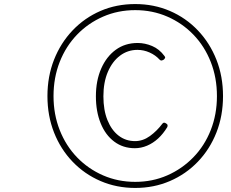

<svg xmlns="http://www.w3.org/2000/svg" viewBox="-20 -1021 1137 947"><path d="M647 -94Q555 -94 476 -128Q397 -162 338 -223.5Q279 -285 246.5 -367.5Q214 -450 214 -547Q214 -644 246.5 -726.5Q279 -809 338 -871Q397 -933 475.5 -967Q554 -1001 647 -1001Q739 -1001 818 -967Q897 -933 956 -871Q1015 -809 1047.5 -726.5Q1080 -644 1080 -547Q1080 -450 1047.5 -367.5Q1015 -285 956 -223.5Q897 -162 818 -128Q739 -94 647 -94ZM647 -124Q732 -124 805 -156Q878 -188 933.5 -245Q989 -302 1019.5 -379.5Q1050 -457 1050 -547Q1050 -638 1019.5 -715.5Q989 -793 934 -850Q879 -907 805.5 -939Q732 -971 647 -971Q562 -971 488.5 -939Q415 -907 360 -850Q305 -793 274.5 -715.5Q244 -638 244 -547Q244 -457 274.5 -379.5Q305 -302 360 -245Q415 -188 488.5 -156Q562 -124 647 -124ZM645 -290Q587 -290 543.5 -322.5Q500 -355 476.5 -413Q453 -471 453 -546Q453 -623 479 -682.5Q505 -742 551 -775.5Q597 -809 659 -809Q695 -809 730.5 -794Q766 -779 791 -745Q796 -739 794 -735Q792 -731 788 -727Q781 -723 776.5 -722.5Q772 -722 767 -727Q747 -749 718 -762Q689 -775 658 -775Q610 -775 572 -746.5Q534 -718 512 -666.5Q490 -615 490 -546Q490 -478 510 -428.5Q530 -379 565 -352Q600 -325 646 -325Q685 -325 719.5 -350Q754 -375 781 -411Q785 -416 789.5 -416Q794 -416 801 -411Q806 -408 806.5 -403.5Q807 -399 805 -394Q785 -361 760 -338Q735 -315 705.5 -302.5Q676 -290 645 -290Z"/></svg>

Font: Playwrite CU Thin
Style: Regular
Weight: 250
Designer: Veronika Burian, José Scaglione
Foundry: TypeTogether
Version: Version 1.002